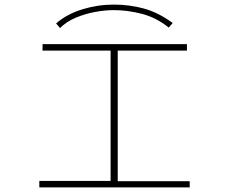

<svg xmlns="http://www.w3.org/2000/svg" viewBox="-20 -815 1040 835"><path d="M151 0V-28H461V-595H165V-623H793V-595H492V-27H805V0ZM241 -693 224 -713Q271 -754 338 -774.5Q405 -795 475 -795Q543 -795 605.5 -778Q668 -761 731 -715L714 -695Q659 -739 596.5 -755Q534 -771 475 -771Q437 -771 393.5 -763Q350 -755 309.5 -738Q269 -721 241 -693Z"/></svg>

Font: Inconsolata UltraExpanded ExtraLight
Style: Regular
Weight: 200
Width: 9
Monospace: yes
Designer: Raph Levien, Cyreal, Brenton Simpson
Foundry: Raph Levien, Cyreal, Google
Version: Version 3.001; ttfautohint (v1.8.2.53-6de2)